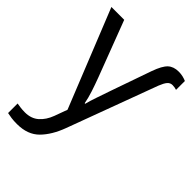

<svg xmlns="http://www.w3.org/2000/svg" viewBox="-227 -651 996 996"><g transform="rotate(45 271.0 -153.0)"><path d="M485 -546Q502 -546 516.5 -542.5Q531 -539 542 -534V-469Q537 -471 528.5 -472.5Q520 -474 512 -474Q495 -474 484 -461Q473 -448 462 -420L279 74Q251 150 206.5 195Q162 240 84 240Q60 240 42 237.5Q24 235 11 232V162Q22 164 37.5 166Q53 168 70 168Q116 168 145.5 142Q175 116 191 73L217 2L1 -536H95L211 -231Q226 -191 238 -154.5Q250 -118 256 -85H260Q266 -110 280 -150.5Q294 -191 308 -232L384 -449Q404 -505 426 -525.5Q448 -546 485 -546Z"/></g></svg>

Font: Noto Sans Living
Style: Regular
Weight: 400
Designer: Monotype Design Team
Foundry: Monotype Imaging Inc.
Version: Version 2.013; ttfautohint (v1.8.4.7-5d5b)